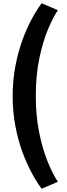

<svg xmlns="http://www.w3.org/2000/svg" viewBox="-20 -895 408 1175"><path d="M235 260Q206 222 175 165Q144 108 117.2 35.2Q90.5 -37.5 74 -124Q57.5 -210.5 57.5 -307Q57.5 -404 74.2 -490.8Q91 -577.5 117.5 -650.5Q144 -723.5 175.2 -780.5Q206.5 -837.5 235 -875L334 -832.5Q306 -791.5 274.2 -716.5Q242.5 -641.5 220.8 -538Q199 -434.5 199 -307.5Q199 -188.5 219.2 -87Q239.5 14.5 270.8 92Q302 169.5 334 217.5Z"/></svg>

Font: Spartan Thin
Style: Bold
Weight: 700
Version: Version 1.004